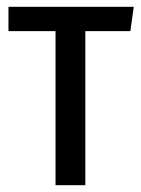

<svg xmlns="http://www.w3.org/2000/svg" viewBox="-20 -547 415 567"><path d="M365 -455H232V0H144V-455H5V-527H375Z"/></svg>

Font: Fira Sans Compressed
Style: Regular
Weight: 400
Width: 1
Designer: bBox Type GmbH & Carrois Corporate GbR & Edenspiekermann AG
Foundry: bBox Type GmbH & Carrois Corporate GbR & Edenspiekermann AG
Version: Version 4.301